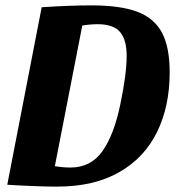

<svg xmlns="http://www.w3.org/2000/svg" viewBox="-20 -687 677 714"><path d="M320 -667Q427 -667 490 -643.5Q553 -620 582 -566Q611 -512 611 -418Q611 -292 564 -196Q517 -100 423 -46.5Q329 7 192 7Q156 7 105 5Q54 3 7 0L135 -660Q236 -667 320 -667ZM242 -64Q318 -64 361 -125Q404 -186 427 -297Q451 -411 451 -479Q451 -540 426 -568.5Q401 -597 343 -597Q316 -597 286 -592L184 -69Q214 -64 242 -64Z"/></svg>

Font: Sansita
Style: Bold Italic
Weight: 700
Italic angle: -11°
Designer: Pablo Cosgaya
Foundry: Omnibus-Type
Version: Version 1.006